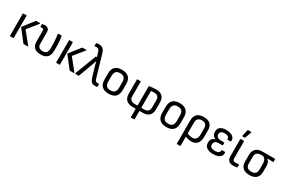

<svg xmlns="http://www.w3.org/2000/svg" viewBox="118 -2034 5233 3554"><g transform="rotate(30 2735.0 -256.5)"><path d="M369 0Q362 0 359 -5L173 -243Q167 -251 172 -258L348 -483Q352 -487 359 -487H435Q448 -487 440 -476L261 -255L457 -11Q461 -7 458.5 -3.5Q456 0 451 0ZM80 0Q71 0 71 -9V-478Q71 -487 80 -487H142Q151 -487 151 -478V-9Q151 0 142 0Z M735 11Q639 11 594 -34.5Q549 -80 549 -167V-380Q549 -410 542 -420Q535 -430 515 -430Q509 -430 500.5 -429Q492 -428 484 -427Q475 -427 475 -435V-484Q475 -492 483 -494Q513 -499 539 -499Q583 -499 606.5 -476Q630 -453 630 -404V-159Q630 -109 658 -84.5Q686 -60 735 -60Q783 -60 811 -86Q839 -112 839 -167V-243Q839 -314 833 -374Q827 -434 821 -477Q820 -487 829 -487H891Q900 -487 901 -479Q908 -439 913.5 -383Q919 -327 919 -260V-176Q919 11 735 11Z M1357 0Q1350 0 1347 -5L1161 -243Q1155 -251 1160 -258L1336 -483Q1340 -487 1347 -487H1423Q1436 -487 1428 -476L1249 -255L1445 -11Q1449 -7 1446.5 -3.5Q1444 0 1439 0ZM1068 0Q1059 0 1059 -9V-478Q1059 -487 1068 -487H1130Q1139 -487 1139 -478V-9Q1139 0 1130 0Z M1896 11Q1861 11 1838 -0.5Q1815 -12 1799 -40.5Q1783 -69 1768 -121L1732 -242Q1720 -281 1710 -318Q1700 -355 1689 -397H1688Q1674 -355 1660.5 -318Q1647 -281 1633 -242L1547 -7Q1544 0 1537 0H1471Q1467 0 1465 -3.5Q1463 -7 1465 -11L1637 -461Q1640 -469 1647 -469H1663L1632 -567Q1621 -602 1606 -613.5Q1591 -625 1568 -625Q1549 -625 1529 -622Q1520 -621 1520 -630V-679Q1520 -688 1528 -689Q1539 -692 1553.5 -693Q1568 -694 1581 -694Q1633 -694 1664 -668Q1695 -642 1714 -578L1847 -123Q1859 -85 1872 -72Q1885 -59 1905 -59Q1913 -59 1920.5 -59.5Q1928 -60 1937 -61Q1946 -63 1946 -53L1947 -4Q1947 4 1938 6Q1916 11 1896 11Z M2186 11Q2091 11 2041 -37Q1991 -85 1991 -180V-308Q1991 -499 2186 -499Q2281 -499 2331 -451Q2381 -403 2381 -308V-180Q2381 11 2186 11ZM2186 -60Q2245 -60 2273 -91Q2301 -122 2301 -186V-301Q2301 -365 2273 -396Q2245 -427 2186 -427Q2126 -427 2098 -396Q2070 -365 2070 -301V-186Q2070 -122 2098 -91Q2126 -60 2186 -60Z M2771 185Q2762 185 2762 176V0H2698Q2604 0 2557.5 -45.5Q2511 -91 2511 -179V-478Q2511 -487 2520 -487H2582Q2591 -487 2591 -478V-170Q2591 -118 2619.5 -92.5Q2648 -67 2698 -67H2762V-478Q2762 -485 2772 -487Q2804 -492 2842.5 -495.5Q2881 -499 2912 -499Q3093 -499 3093 -323V-179Q3093 -91 3047 -45.5Q3001 0 2905 0H2842V176Q2842 185 2833 185ZM2842 -67H2905Q2957 -67 2985 -93Q3013 -119 3013 -170V-332Q3013 -382 2986 -406.5Q2959 -431 2912 -431Q2893 -431 2876 -430Q2859 -429 2842 -427Z M3419 11Q3324 11 3274 -37Q3224 -85 3224 -180V-308Q3224 -499 3419 -499Q3514 -499 3564 -451Q3614 -403 3614 -308V-180Q3614 11 3419 11ZM3419 -60Q3478 -60 3506 -91Q3534 -122 3534 -186V-301Q3534 -365 3506 -396Q3478 -427 3419 -427Q3359 -427 3331 -396Q3303 -365 3303 -301V-186Q3303 -122 3331 -91Q3359 -60 3419 -60Z M3753 185Q3744 185 3744 176V-318Q3744 -406 3791.5 -452.5Q3839 -499 3933 -499Q4028 -499 4074 -454Q4120 -409 4120 -320V-180Q4120 -89 4076.5 -39Q4033 11 3952 11Q3921 11 3886.5 3Q3852 -5 3824 -19V176Q3824 185 3815 185ZM3824 -317V-86Q3880 -59 3933 -59Q4040 -59 4040 -187V-321Q4040 -428 3933 -428Q3881 -428 3852.5 -401.5Q3824 -375 3824 -317Z M4416 11Q4328 11 4280.5 -24.5Q4233 -60 4233 -127Q4233 -172 4254.5 -204Q4276 -236 4324 -246V-248Q4287 -261 4265.5 -292.5Q4244 -324 4244 -368Q4244 -499 4416 -499Q4502 -499 4550.5 -463Q4599 -427 4594 -368Q4593 -354 4583 -354H4521Q4513 -354 4513 -367Q4515 -430 4415 -430Q4371 -430 4346 -412.5Q4321 -395 4321 -358Q4321 -279 4432 -279H4489Q4498 -279 4498 -269V-225Q4498 -216 4489 -216H4417Q4361 -216 4337 -195Q4313 -174 4313 -130Q4313 -57 4419 -57Q4520 -57 4520 -122Q4520 -135 4528 -135H4590Q4599 -135 4600 -119Q4605 -59 4558 -24Q4511 11 4416 11Z M4857 11Q4784 11 4751.5 -20Q4719 -51 4719 -121V-478Q4719 -487 4728 -487H4790Q4799 -487 4799 -478V-119Q4799 -85 4814.5 -71.5Q4830 -58 4864 -58Q4882 -58 4896.5 -60Q4911 -62 4926 -65Q4936 -67 4936 -57V-7Q4936 -1 4928 2Q4915 6 4895.5 8.5Q4876 11 4857 11ZM4729 -546Q4720 -546 4722 -555L4753 -690Q4754 -698 4764 -698H4826Q4837 -698 4832 -688L4785 -553Q4782 -546 4775 -546Z M5195 11Q5097 11 5050 -36.5Q5003 -84 5003 -168V-300Q5003 -390 5050.5 -438.5Q5098 -487 5201 -487H5454Q5463 -487 5463 -478V-428Q5463 -418 5454 -418L5332 -423V-422Q5357 -401 5373 -370.5Q5389 -340 5389 -289V-168Q5389 -84 5341.5 -36.5Q5294 11 5195 11ZM5195 -60Q5309 -60 5309 -167V-296Q5309 -352 5288.5 -381.5Q5268 -411 5241 -422H5201Q5147 -422 5114.5 -397Q5082 -372 5082 -309V-167Q5082 -114 5111.5 -87Q5141 -60 5195 -60Z"/></g></svg>

Font: Sofia Sans Semi Condensed
Style: Regular
Weight: 400
Designer: Botio Nikoltchev, Ani Petrova
Foundry: lettersoup
Version: Version 4.100; ttfautohint (v1.8.4.7-5d5b)